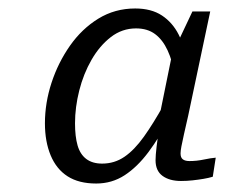

<svg xmlns="http://www.w3.org/2000/svg" viewBox="-20 -745 584 453"><path d="M407 -318Q380 -318 363.5 -330Q347 -342 347 -367Q347 -378 349.5 -399.5Q352 -421 356 -444L350 -440L387 -622L391 -627L434 -718H476L424 -472Q418 -446 414 -428Q410 -410 408 -399.5Q406 -389 406 -383Q406 -373 411.5 -369Q417 -365 427 -365Q444 -365 460.5 -368.5Q477 -372 489 -373L482 -328Q472 -325 460 -323Q448 -321 434.5 -319.5Q421 -318 407 -318ZM207 -312Q166 -312 139.5 -329Q113 -346 99.5 -378.5Q86 -411 86 -454Q86 -502 101.5 -549.5Q117 -597 145 -637Q173 -677 212 -701Q251 -725 299 -725Q337 -725 362 -708.5Q387 -692 401.5 -663.5Q416 -635 421 -599L393 -566Q387 -601 375.5 -626Q364 -651 346 -664.5Q328 -678 301 -678Q268 -678 241.5 -657.5Q215 -637 196 -604Q177 -571 167 -531.5Q157 -492 157 -454Q157 -423 163 -402Q169 -381 183.5 -370Q198 -359 221 -359Q250 -359 273.5 -375Q297 -391 319.5 -422.5Q342 -454 367 -499L381 -469Q357 -422 330.5 -386.5Q304 -351 274 -331.5Q244 -312 207 -312Z"/></svg>

Font: Roboto Serif Light
Style: Italic
Weight: 300
Italic angle: -10°
Version: Version 1.007